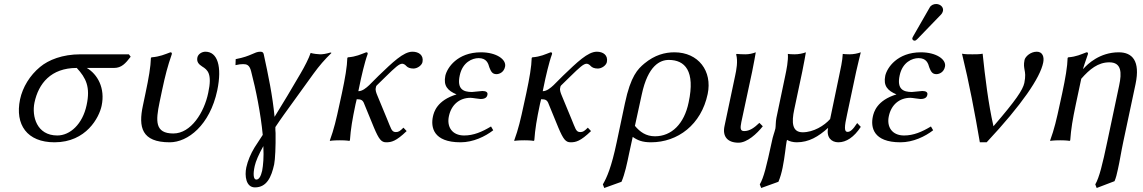

<svg xmlns="http://www.w3.org/2000/svg" viewBox="-20 -700 5705 958"><path d="M549 -361C586 -361 606 -383 632 -417L623 -429H382C291 -429 222 -401 180 -366C129 -324 93 -265 80 -204C54 -78 115 10 252 10C411 10 475 -115 487 -172C506 -261 466 -330 413 -361ZM266 -24C163 -24 138 -120 152 -188C172 -283 234 -361 363 -361C409 -311 432 -266 412 -175C392 -81 330 -24 266 -24Z M789 -251C805 -326 816 -368 837 -429C839 -436 836 -439 830 -439C803 -429 777 -417 736 -414L733 -411C732 -368 722 -310 706 -235L693 -173C670 -66 686 10 827 10C917 10 1027 -75 1064 -249C1089 -369 1065 -442 1005 -442C988 -442 969 -431 965 -414C960 -391 972 -379 989 -368C1015 -352 1040 -333 1019 -237C999 -139 933 -34 845 -34C752 -34 757 -97 776 -189Z M1209 135C1200 177 1207 235 1252 235C1311 235 1334 184 1348 120C1353 95 1356 31 1355 -36C1355 -41 1354 -46 1354 -51C1354 -56 1354 -61 1354 -66C1367 -86 1382 -107 1396 -127L1544 -332C1574 -373 1599 -402 1634 -436L1629 -438C1605 -431 1591 -429 1577 -429C1569 -429 1540 -432 1530 -436C1521 -409 1500 -368 1480 -334C1438 -261 1390 -182 1350 -117C1340 -223 1318 -328 1296 -429C1294 -437 1291 -442 1279 -442C1248 -442 1236 -420 1156 -405L1155 -375C1173 -379 1182 -380 1193 -380C1210 -380 1225 -377 1233 -344C1257 -253 1281 -132 1291 -27L1250 36C1231 67 1216 103 1209 135ZM1294 29C1297 86 1293 125 1288 152C1282 178 1273 196 1259 196C1244 196 1242 168 1251 128C1256 105 1271 70 1294 29Z M1814 -429C1816 -436 1814 -439 1807 -439C1780 -429 1757 -417 1716 -414L1713 -411C1712 -368 1702 -310 1686 -235L1674 -180C1658 -105 1646 -54 1626 0V3C1626 3 1641 0 1676 0C1710 0 1723 3 1723 3L1726 0C1730 -57 1738 -104 1754 -180L1760 -205C1783 -205 1791 -200 1798 -180L1846 -63C1871 -4 1883 10 1907 10C1933 10 1956 5 2009 -46L1993 -63C1976 -46 1969 -41 1955 -41C1933 -41 1931 -60 1911 -107L1863 -223C1858 -235 1852 -250 1855 -261C1856 -266 1856 -270 1860 -274L1904 -317C1953 -365 1972 -382 1987 -382C1993 -382 2001 -378 2007 -371C2014 -363 2026 -358 2043 -358C2062 -358 2084 -373 2088 -390C2095 -425 2069 -442 2038 -442C1993 -442 1939 -389 1869 -322L1822 -275C1807 -261 1788 -245 1768 -245L1781 -307C1781 -307 1799 -389 1814 -429Z M2220 -121C2232 -177 2272 -212 2328 -212C2337 -212 2370 -206 2378 -206C2401 -206 2410 -215 2412 -227C2415 -239 2406 -246 2387 -246C2382 -246 2336 -241 2335 -241C2292 -241 2259 -255 2274 -324C2288 -390 2337 -410 2368 -410C2407 -410 2416 -385 2422 -363C2429 -346 2435 -330 2457 -330C2470 -330 2494 -338 2500 -367C2508 -403 2457 -439 2380 -439C2262 -439 2211 -362 2202 -322C2192 -272 2213 -248 2258 -229C2160 -199 2145 -141 2140 -118C2129 -66 2141 10 2278 10C2341 10 2401 -19 2441 -50L2430 -69C2385 -42 2343 -24 2296 -24C2236 -24 2208 -67 2220 -121Z M2734 -429C2736 -436 2734 -439 2727 -439C2700 -429 2677 -417 2636 -414L2633 -411C2632 -368 2622 -310 2606 -235L2594 -180C2578 -105 2566 -54 2546 0V3C2546 3 2561 0 2596 0C2630 0 2643 3 2643 3L2646 0C2650 -57 2658 -104 2674 -180L2680 -205C2703 -205 2711 -200 2718 -180L2766 -63C2791 -4 2803 10 2827 10C2853 10 2876 5 2929 -46L2913 -63C2896 -46 2889 -41 2875 -41C2853 -41 2851 -60 2831 -107L2783 -223C2778 -235 2772 -250 2775 -261C2776 -266 2776 -270 2780 -274L2824 -317C2873 -365 2892 -382 2907 -382C2913 -382 2921 -378 2927 -371C2934 -363 2946 -358 2963 -358C2982 -358 3004 -373 3008 -390C3015 -425 2989 -442 2958 -442C2913 -442 2859 -389 2789 -322L2742 -275C2727 -261 2708 -245 2688 -245L2701 -307C2701 -307 2719 -389 2734 -429Z M3081 207C3098 167 3108 119 3120 61L3137 -17C3161 0 3185 10 3228 10C3362 10 3479 -78 3511 -231C3535 -345 3465 -439 3345 -439C3298 -439 3247 -426 3195 -383C3163 -356 3127 -322 3098 -184L3057 10C3031 134 3008 186 2988 220L2995 238ZM3416 -189C3394 -82 3331 -20 3248 -20C3203 -20 3173 -42 3148 -72L3182 -228C3213 -374 3274 -401 3317 -401C3397 -401 3450 -347 3416 -189Z M3648 -322 3595 -71C3584 -20 3609 12 3665 12C3708 12 3757 -33 3786 -70L3769 -87C3744 -63 3721 -46 3693 -46C3673 -46 3673 -61 3679 -91L3733 -343C3740 -375 3751 -439 3751 -439C3735 -433 3718 -429 3699 -429C3687 -429 3661 -430 3656 -431L3653 -429C3663 -394 3654 -350 3648 -322Z M4252 -343C4259 -375 4275 -439 4275 -439C4259 -433 4238 -429 4219 -429C4206 -429 4190 -430 4185 -431C4184 -399 4173 -350 4167 -322L4122 -106C4093 -73 4039 -40 3985 -40C3932 -40 3929 -89 3943 -154L3983 -343C3990 -375 4001 -439 4001 -439C3985 -433 3964 -429 3945 -429C3932 -429 3916 -430 3911 -431C3914 -399 3904 -350 3898 -322L3854 -112C3850 -93 3851 -70 3849 -59C3844 -38 3836 -20 3831 7C3804 131 3791 186 3771 220L3778 238L3864 207C3873 186 3880 161 3885 136C3896 83 3901 24 3905 5C3906 1 3907 -1 3907 -2C3918 5 3937 10 3955 10C4016 10 4063 -18 4112 -62C4102 -14 4129 10 4163 10C4202 10 4241 -15 4275 -67L4257 -86C4235 -52 4222 -42 4209 -42C4191 -42 4193 -68 4207 -131Z M4415 -121C4427 -177 4467 -212 4523 -212C4532 -212 4565 -206 4573 -206C4596 -206 4605 -215 4607 -227C4610 -239 4601 -246 4582 -246C4577 -246 4531 -241 4530 -241C4487 -241 4454 -255 4469 -324C4483 -390 4532 -410 4563 -410C4602 -410 4611 -385 4617 -363C4624 -346 4630 -330 4652 -330C4665 -330 4689 -338 4695 -367C4703 -403 4652 -439 4575 -439C4457 -439 4406 -362 4397 -322C4387 -272 4408 -248 4453 -229C4355 -199 4340 -141 4335 -118C4324 -66 4336 10 4473 10C4536 10 4596 -19 4636 -50L4625 -69C4580 -42 4538 -24 4491 -24C4431 -24 4403 -67 4415 -121ZM4651 -680C4638 -680 4625 -674 4619 -663L4537 -520C4535 -517 4533 -513 4532 -510C4531 -503 4536 -497 4544 -497C4548 -497 4553 -501 4557 -505L4675 -627C4680 -632 4684 -640 4685 -645C4689 -665 4671 -680 4651 -680Z M4937 -70C4911 -184 4895 -318 4883 -432C4869 -429 4846 -429 4832 -429C4816 -429 4795 -429 4780 -432C4816 -285 4844 -136 4869 10H4903C5080 -179 5170 -313 5185 -387C5191 -415 5183 -442 5153 -442C5122 -442 5096 -418 5092 -401C5087 -377 5090 -365 5092 -352C5095 -337 5098 -321 5091 -286C5083 -251 5050 -201 4937 -70Z M5386 -357H5384C5384 -357 5397 -399 5408 -429C5410 -436 5408 -439 5401 -439C5374 -429 5351 -417 5310 -414L5307 -411C5306 -368 5296 -310 5280 -235L5268 -180C5252 -105 5240 -54 5220 0V3C5220 3 5235 0 5270 0C5304 0 5317 3 5317 3L5320 0C5324 -57 5332 -104 5348 -180L5375 -307C5417 -355 5459 -389 5515 -389C5576 -389 5578 -338 5564 -273L5505 6C5481 120 5465 186 5445 220L5452 238L5541 204C5548 188 5553 168 5558 144C5567 105 5574 57 5585 6L5646 -281C5670 -396 5630 -439 5562 -439C5467 -439 5406 -380 5386 -357Z"/></svg>

Font: Libertinus Sans
Style: Italic
Weight: 400
Italic angle: -12°
Designer: Philipp H. Poll, Khaled Hosny
Foundry: Caleb Maclennan
Version: Version 7.050;RELEASE